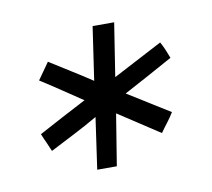

<svg xmlns="http://www.w3.org/2000/svg" viewBox="-45 -770 426 386"><g transform="rotate(-10 167.5 -577.0)"><path d="M208 -575Q229 -562 250.5 -548.5Q272 -535 293 -522Q287 -512 280 -503Q273 -494 266 -484Q240 -501 224 -511.5Q208 -522 182 -539Q178 -513 173.5 -486.5Q169 -460 165 -434H125L140 -539Q116 -525 91.5 -512.5Q67 -500 42 -487Q38 -497 34 -505.5Q30 -514 26 -524Q50 -537 74.5 -550Q99 -563 124 -576Q103 -590 83 -603.5Q63 -617 41 -631L65 -665Q87 -651 108 -638Q129 -625 150 -611L166 -720H210L193 -611L294 -664Q299 -655 302.5 -646.5Q306 -638 309 -630Q284 -616 259 -602.5Q234 -589 208 -575Z"/></g></svg>

Font: Josefin Slab
Style: Italic
Weight: 400
Italic angle: -12°
Designer: Santiago Orozco
Foundry: Typemade
Version: Version 2.000